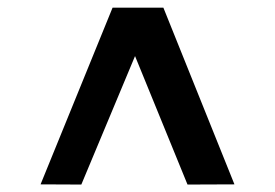

<svg xmlns="http://www.w3.org/2000/svg" viewBox="-20 -768 735 513"><path d="M88.4 -275.4C124.5 -275.4 161.1 -274.9 197.3 -274.9L340.8 -618.2L481 -274.9C522.5 -274.9 564.9 -275.4 606.4 -275.4L416.5 -747.6H280.8Z"/></svg>

Font: Merriweather
Style: Bold
Weight: 700
Designer: Eben Sorkin ( eben@eyebytes.com )
Foundry: Sorkin Type Co.
Version: Version 1.003